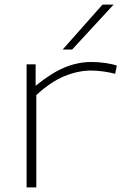

<svg xmlns="http://www.w3.org/2000/svg" viewBox="-20 -810 532 830"><path d="M134 -532V-439Q201 -494 258.5 -518Q316 -542 375 -542Q407 -542 436.5 -537.5Q466 -533 485 -527L478 -491Q455 -497 427 -501Q399 -505 374 -505Q318 -505 259 -481Q200 -457 137 -399V0H95V-532ZM251 -596 423 -790H471L292 -596Z"/></svg>

Font: Georama Extended ExtraLight
Style: Regular
Weight: 200
Width: 7
Designer: Jean-Baptiste Levee
Foundry: Production Type
Version: Version 1.000